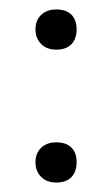

<svg xmlns="http://www.w3.org/2000/svg" viewBox="-20 -375 237 406"><path d="M55 -32Q55 -51 67 -62.5Q79 -74 99 -74Q120 -74 131 -63Q142 -52 142 -32Q142 -12 131 -0.5Q120 11 99 11Q79 11 67 -1Q55 -13 55 -32ZM55 -313Q55 -332 67 -343.5Q79 -355 99 -355Q120 -355 131 -344Q142 -333 142 -313Q142 -293 131 -281.5Q120 -270 99 -270Q79 -270 67 -282Q55 -294 55 -313Z"/></svg>

Font: Cormorant
Style: Regular
Weight: 400
Designer: Christian Thalmann (Catharsis Fonts)
Foundry: Catharsis Fonts
Version: Version 4.000